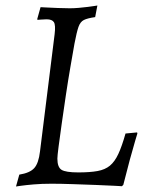

<svg xmlns="http://www.w3.org/2000/svg" viewBox="-20 -666 525 696"><path d="M167 0Q131 0 102 2.5Q73 5 55.5 7.5Q38 10 38 10L50 -33Q88 -39 104 -56.5Q120 -74 125 -117L178 -542Q182 -575 175.5 -585.5Q169 -596 149 -596Q141 -596 128.5 -595Q116 -594 116 -594Q116 -595 115.5 -595.5Q115 -596 115 -597L127 -640Q127 -640 146 -639Q165 -638 190 -637Q215 -636 233 -636Q248 -636 265.5 -637.5Q283 -639 298.5 -641Q314 -643 323.5 -644.5Q333 -646 333 -646L325 -604Q297 -600 284 -593.5Q271 -587 264.5 -568.5Q258 -550 250 -508Q244 -474 235.5 -425Q227 -376 219 -322.5Q211 -269 204 -219.5Q197 -170 192.5 -135.5Q188 -101 188 -91Q188 -60 203 -50.5Q218 -41 264 -41Q306 -41 333.5 -46Q361 -51 378.5 -65.5Q396 -80 409 -108Q422 -136 435 -182L477 -186Q477 -185 477.5 -184Q478 -183 478 -182Q478 -182 470 -155.5Q462 -129 450.5 -86.5Q439 -44 427 4L422 9Q422 9 395.5 7.5Q369 6 328 4.5Q287 3 243.5 1.5Q200 0 167 0Z"/></svg>

Font: Alegreya
Style: Italic
Weight: 400
Italic angle: -7°
Designer: Juan Pablo del Peral
Foundry: Huerta Tipografica
Version: Version 2.009